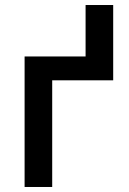

<svg xmlns="http://www.w3.org/2000/svg" viewBox="-20 -745 515 765"><path d="M78 0V-520H321V-725H431V-425H188V0Z"/></svg>

Font: Iosevka QP
Style: Bold
Weight: 700
Designer: Belleve Invis
Foundry: Belleve Invis
Version: Version 20.0.0; ttfautohint (v1.8.4)